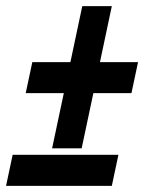

<svg xmlns="http://www.w3.org/2000/svg" viewBox="-30 -605 498 625"><path d="M295.4 -402.8H419.4L397.9 -301.8H273.9L235.8 -122.1H139.6L177.7 -301.8H53.7L75.2 -402.8H199.2L237.8 -585H334ZM334 0H-10.3L11.2 -101.1H355.5Z"/></svg>

Font: Open Sans Hebrew Condensed
Style: Bold Italic
Weight: 700
Width: 3
Italic angle: -12°
Foundry: Ascender Corporation, Yanek Iontef
Version: Version 2.001;PS 002.001;hotconv 1.0.70;makeotf.lib2.5.58329